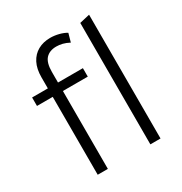

<svg xmlns="http://www.w3.org/2000/svg" viewBox="-171 -857 930 982"><g transform="rotate(-30 294.5 -365.5)"><path d="M30 -460V-510H123V-575Q123 -625 140.5 -659Q158 -693 189.5 -710.5Q221 -728 262 -728Q287 -728 312.5 -721.5Q338 -715 356 -704L342 -654Q321 -665 303 -669.5Q285 -674 267 -674Q227 -674 205 -650.5Q183 -627 183 -572V-510H330V-460H183V0H123V-460ZM434 0V-717L494 -731V0Z"/></g></svg>

Font: Radio Canada Light
Style: Regular
Weight: 300
Designer: Charles Daoud, Etienne Aubert Bonn, Alexandre Saumier Demers, Jacques Le Bailly
Foundry: Radio-Canada
Version: Version 2.104;gftools[0.9.28.dev5+ged2979d]